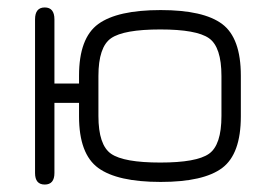

<svg xmlns="http://www.w3.org/2000/svg" viewBox="-20 -488 728 515"><path d="M126 -212V-24Q126 7 100 7Q74 7 74 -24V-436Q74 -468 100 -468Q126 -468 126 -436V-264H192V-285Q192 -386 243.5 -423.5Q295 -461 411 -461Q526 -461 576 -423.5Q626 -386 626 -285V-176Q626 -75 576 -37.5Q526 0 411 0Q295 0 243.5 -37.5Q192 -75 192 -176V-212ZM244 -284V-177Q244 -99 278 -75.5Q312 -52 410 -52Q507 -52 540.5 -75.5Q574 -99 574 -177V-284Q574 -362 540.5 -385.5Q507 -409 410 -409Q312 -409 278 -385.5Q244 -362 244 -284Z"/></svg>

Font: Jura
Style: Regular
Weight: 400
Designer: Daniel Johnson, Alexei Vanyashin
Foundry: Daniel Johnson
Version: Version 5.103